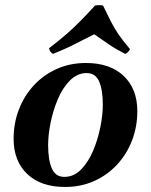

<svg xmlns="http://www.w3.org/2000/svg" viewBox="-20 -726 599 762"><path d="M324 -436Q287 -436 258 -407Q229 -378 210 -333.5Q191 -289 181 -240Q171 -191 171 -150Q171 -92 185.5 -58Q200 -24 235 -24L238 16Q142 16 88 -35.5Q34 -87 34 -175Q34 -237 55 -291.5Q76 -346 114.5 -387.5Q153 -429 205.5 -452.5Q258 -476 321 -476ZM235 -24Q273 -24 301.5 -53Q330 -82 349 -126.5Q368 -171 378 -220.5Q388 -270 388 -310Q388 -369 373.5 -402.5Q359 -436 324 -436L321 -476Q417 -476 471 -424.5Q525 -373 525 -285Q525 -223 504 -168.5Q483 -114 444.5 -72.5Q406 -31 353.5 -7.5Q301 16 238 16ZM190 -512Q183 -517 179.5 -521.5Q176 -526 175 -535Q216 -566 246.5 -593Q277 -620 303 -646.5Q329 -673 357 -704Q374 -707 389 -704Q406 -669 419.5 -642Q433 -615 450.5 -589.5Q468 -564 496 -531Q490 -518 477 -512Q438 -532 413.5 -549Q389 -566 354 -590Q319 -573 296.5 -561Q274 -549 250.5 -538Q227 -527 190 -512Z"/></svg>

Font: Poltawski Nowy
Style: Bold Italic
Weight: 700
Italic angle: -12°
Designer: Adam Pótawski, Mateusz Machalski, Borys Kosmynka, Ania Wieluska
Foundry: Capitalics.wtf
Version: Version 1.001;gftools[0.9.25]